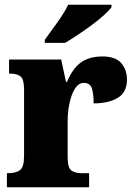

<svg xmlns="http://www.w3.org/2000/svg" viewBox="-20 -786 567 806"><path d="M9 0V-59H14Q46 -59 63.5 -71.5Q81 -84 81 -131V-409Q81 -453 66.5 -465Q52 -477 22 -477H18V-536H237L257 -442H261Q285 -499 320 -524Q355 -549 410 -549Q465 -549 489 -521Q513 -493 513 -452Q513 -398 474 -375Q435 -352 373 -352Q373 -393 365.5 -415.5Q358 -438 332 -438Q310 -438 295 -414.5Q280 -391 272 -354Q264 -317 264 -278V-126Q264 -82 279.5 -70.5Q295 -59 321 -59H354V0ZM168 -619Q182 -639 201 -664.5Q220 -690 238 -717Q256 -744 266 -766H448V-756Q439 -743 417 -723Q395 -703 366 -681.5Q337 -660 307 -640Q277 -620 253 -606H168Z"/></svg>

Font: Noto Serif Myanmar SemiCondensed Black
Style: Regular
Weight: 900
Width: 4
Designer: Ben Mitchell and the Monotype Design Team
Foundry: Monotype Imaging Inc.
Version: Version 2.106; ttfautohint (v1.8.4.7-5d5b)